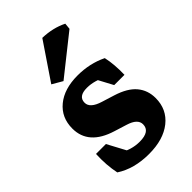

<svg xmlns="http://www.w3.org/2000/svg" viewBox="-184 -638 710 710"><g transform="rotate(-45 170.5 -283.5)"><path d="M157.7 7.8Q80.1 7.8 26.4 -27.3Q21.5 -50.3 19.5 -77.1Q17.6 -104 19 -131.3H70.8L115.7 -47.4L85 -72.8Q122.1 -48.8 165.5 -48.8Q219.7 -48.8 219.7 -85.9Q219.7 -113.8 175.3 -127.4L126.5 -142.6Q23.4 -174.3 23.4 -259.3Q23.4 -316.9 64.7 -350.8Q106 -384.8 175.8 -384.8Q239.3 -384.8 292.5 -358.9Q301.8 -316.9 300.3 -263.7H246.6L201.7 -347.7L248.5 -305.2Q206.5 -328.1 168 -328.1Q123 -328.1 123 -294.9Q123 -266.6 170.9 -252L219.7 -236.8Q272.9 -220.2 297.1 -191.2Q321.3 -162.1 321.3 -121.6Q321.3 -62.5 277.1 -27.3Q232.9 7.8 157.7 7.8ZM124.5 -406.7 84 -430.2 182.1 -575.2Q236.3 -573.7 279.3 -552.2L276.9 -527.8Z"/></g></svg>

Font: Markazi Text
Style: Regular
Weight: 400
Designer: Borna Izadpanah (Arabic designer), Fiona Ross (Arabic design director) and Florian Runge (Latin designer)
Foundry: Borna Izadpanah and Florian Runge
Version: Version 1.000